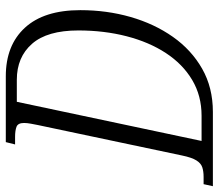

<svg xmlns="http://www.w3.org/2000/svg" viewBox="-85 -688 754 662"><g transform="rotate(-90 292.0 -357.0)"><path d="M-19 0 -12 -32H13Q32 -32 46 -36.5Q60 -41 70 -57Q80 -73 87 -107L192 -604Q194 -614 196.5 -627.5Q199 -641 199 -651Q199 -672 186 -677Q173 -682 151 -682H125L133 -714H360Q467 -714 527.5 -648Q588 -582 588 -457Q588 -366 564.5 -284Q541 -202 496 -138Q451 -74 386 -37Q321 0 237 0ZM224 -39Q293 -39 347.5 -71.5Q402 -104 440 -162Q478 -220 498 -297.5Q518 -375 518 -464Q518 -571 472 -623.5Q426 -676 348 -676H272L137 -39Z"/></g></svg>

Font: Noto Serif Condensed Light
Style: Italic
Weight: 300
Width: 3
Italic angle: -12°
Designer: Monotype Design Team
Foundry: Monotype Imaging Inc.
Version: Version 2.014; ttfautohint (v1.8.4.7-5d5b)